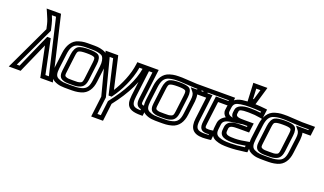

<svg xmlns="http://www.w3.org/2000/svg" viewBox="-147 -1318 3608 2136"><g transform="rotate(20 1657.0 -250.5)"><path d="M270 -725H161H117L134 -687C158 -635 173 -595 180 -565L193 -508L-43 -8L-59 25H-24H63H82L89 8L240 -333L311 8L314 25H332H427H463L455 -8L291 -708L287 -725H270ZM246 -675 398 -25H357L276 -414L272 -431H254H249H231L223 -414L51 -25H18L242 -500L246 -508L244 -516L229 -581C224 -607 213 -638 197 -675H246Z M944 -321C948 -355 947 -386 942 -410C931 -457 911 -489 861 -504C811 -520 783 -519 720 -519C657 -519 629 -520 576 -504C499 -482 459 -410 448 -321L427 -153C418 -78 431 -17 484 9C536 35 576 35 652 35C713 35 745 35 796 21C872 0 913 -66 923 -153L944 -321ZM894 -321 873 -153C864 -77 842 -42 788 -27C744 -15 720 -15 658 -15C582 -15 554 -15 511 -36C476 -53 469 -86 477 -153L498 -321C508 -400 530 -441 585 -457C630 -469 651 -469 714 -469C777 -469 798 -469 840 -457C876 -446 884 -433 893 -394C897 -374 898 -351 894 -321ZM780 -140C775 -103 771 -91 755 -84C728 -73 714 -74 666 -74C618 -74 603 -73 579 -84C564 -91 563 -103 568 -140L592 -336C597 -377 603 -392 614 -397C629 -406 657 -410 707 -410C756 -410 784 -406 797 -397C806 -392 809 -377 804 -336L780 -140ZM830 -140 854 -336C860 -385 852 -425 827 -441C807 -454 766 -460 713 -460C660 -460 618 -454 594 -441C566 -425 548 -385 542 -336L518 -140C512 -97 517 -56 553 -39C587 -23 613 -24 659 -24C706 -24 732 -23 769 -39C810 -56 824 -97 830 -140Z M1130 -130 1047 -492 1043 -509H1025H930H894L902 -475L1023 -12L996 209L993 234H1018H1108H1133L1136 209L1158 25C1301 -157 1384 -329 1403 -484L1406 -509H1381H1294H1269L1266 -484C1250 -357 1190 -224 1130 -130ZM1140 -63C1209 -155 1288 -311 1312 -459H1349C1326 -318 1249 -166 1115 3L1110 9L1109 17L1089 184H1049L1074 -17V-22L1073 -26L960 -459H1001L1091 -68L1095 -51H1113H1118H1132L1140 -63Z M1476 -136 1519 -484 1522 -509H1497H1406H1381L1378 -484L1336 -141C1332 -107 1332 -76 1337 -53C1353 19 1422 32 1503 32H1528L1531 7L1538 -53L1541 -76L1518 -78C1472 -81 1470 -85 1476 -136ZM1426 -136C1419 -75 1436 -42 1485 -31L1484 -18C1425 -20 1395 -30 1386 -70C1382 -88 1382 -110 1386 -141L1425 -459H1466L1426 -136Z M1797 -519C1734 -519 1706 -520 1653 -504C1576 -482 1536 -410 1525 -321L1504 -153C1495 -78 1508 -17 1561 9C1613 35 1653 35 1729 35C1790 35 1822 35 1873 21C1949 0 1990 -66 2000 -153L2021 -319C2024 -349 2023 -377 2018 -400H2089H2114L2117 -425L2124 -484L2127 -509H2102H1975C1959 -509 1816 -519 1797 -519ZM1791 -469C1808 -469 1951 -459 1969 -459H2071L2070 -450H1981H1923L1957 -408C1972 -390 1976 -364 1971 -319L1950 -153C1941 -77 1919 -42 1865 -27C1821 -15 1797 -15 1735 -15C1659 -15 1631 -15 1588 -36C1553 -53 1546 -86 1554 -153L1575 -321C1585 -400 1607 -441 1662 -457C1707 -469 1728 -469 1791 -469ZM1857 -140C1852 -103 1848 -91 1832 -84C1805 -73 1791 -74 1743 -74C1695 -74 1680 -73 1656 -84C1641 -91 1640 -103 1645 -140L1669 -336C1674 -377 1680 -392 1691 -397C1706 -406 1734 -410 1784 -410C1833 -410 1861 -406 1874 -397C1883 -392 1886 -377 1881 -336L1857 -140ZM1907 -140 1931 -336C1937 -385 1929 -425 1904 -441C1884 -454 1843 -460 1790 -460C1737 -460 1695 -454 1671 -441C1643 -425 1625 -385 1619 -336L1595 -140C1589 -97 1594 -56 1630 -39C1664 -23 1690 -24 1736 -24C1783 -24 1809 -23 1846 -39C1887 -56 1901 -97 1907 -140Z M2232 -136 2265 -400H2389H2414L2417 -425L2424 -484L2427 -509H2402H2030H2005L2002 -484L1995 -425L1992 -400H2017H2124L2092 -141C2078 -26 2122 32 2238 32C2258 32 2284 30 2313 27L2336 24L2338 2L2345 -57L2349 -86L2320 -82C2297 -78 2281 -77 2271 -77C2227 -77 2225 -81 2232 -136ZM2182 -136C2174 -67 2192 -27 2265 -27C2272 -27 2281 -28 2292 -29L2291 -20C2273 -19 2257 -18 2244 -18C2151 -18 2130 -45 2142 -141L2177 -425L2180 -450H2155H2048L2049 -459H2371L2370 -450H2246H2221L2218 -425L2182 -136Z M2478 -292C2441 -298 2415 -315 2419 -346L2424 -385C2430 -440 2454 -453 2512 -462H2513C2538 -467 2574 -469 2621 -469C2666 -469 2709 -467 2750 -463L2749 -449C2711 -454 2673 -457 2635 -457H2619C2533 -457 2470 -431 2464 -380L2460 -350C2457 -323 2464 -305 2478 -292ZM2418 -131C2406 -37 2503 -31 2573 -31C2610 -31 2659 -37 2719 -48L2717 -29C2651 -19 2597 -15 2551 -15C2487 -15 2459 -17 2416 -33C2380 -47 2366 -70 2373 -124L2379 -174C2384 -212 2408 -231 2476 -241L2602 -260V-261H2663L2661 -249H2581C2523 -249 2431 -243 2421 -162L2418 -131ZM2669 -536 2719 -706 2727 -735H2698H2590H2560L2562 -706L2570 -536L2571 -518C2547 -516 2527 -514 2510 -512C2442 -501 2384 -467 2374 -385L2369 -346C2365 -312 2380 -287 2403 -269C2361 -248 2334 -215 2329 -174L2323 -124C2314 -55 2342 -5 2393 14C2443 33 2479 35 2545 35C2598 35 2663 29 2740 18L2762 14L2764 -7L2773 -78L2777 -109L2746 -102C2674 -88 2619 -81 2579 -81C2510 -81 2462 -84 2468 -131L2471 -162C2476 -196 2518 -199 2575 -199H2680H2705L2708 -224L2716 -286L2719 -311H2694H2606C2548 -311 2506 -314 2510 -350L2514 -380C2516 -398 2538 -407 2612 -407H2628C2675 -407 2719 -403 2763 -395L2791 -390L2795 -420L2803 -485L2806 -507L2784 -510C2745 -515 2705 -517 2664 -519L2669 -536ZM2627 -565H2619L2613 -685H2662L2627 -565Z M3043 -519C2980 -519 2952 -520 2899 -504C2822 -482 2782 -410 2771 -321L2750 -153C2741 -78 2754 -17 2807 9C2859 35 2899 35 2975 35C3036 35 3068 35 3119 21C3195 0 3236 -66 3246 -153L3267 -319C3270 -349 3269 -377 3264 -400H3335H3360L3363 -425L3370 -484L3373 -509H3348H3221C3205 -509 3062 -519 3043 -519ZM3037 -469C3054 -469 3197 -459 3215 -459H3317L3316 -450H3227H3169L3203 -408C3218 -390 3222 -364 3217 -319L3196 -153C3187 -77 3165 -42 3111 -27C3067 -15 3043 -15 2981 -15C2905 -15 2877 -15 2834 -36C2799 -53 2792 -86 2800 -153L2821 -321C2831 -400 2853 -441 2908 -457C2953 -469 2974 -469 3037 -469ZM3103 -140C3098 -103 3094 -91 3078 -84C3051 -73 3037 -74 2989 -74C2941 -74 2926 -73 2902 -84C2887 -91 2886 -103 2891 -140L2915 -336C2920 -377 2926 -392 2937 -397C2952 -406 2980 -410 3030 -410C3079 -410 3107 -406 3120 -397C3129 -392 3132 -377 3127 -336L3103 -140ZM3153 -140 3177 -336C3183 -385 3175 -425 3150 -441C3130 -454 3089 -460 3036 -460C2983 -460 2941 -454 2917 -441C2889 -425 2871 -385 2865 -336L2841 -140C2835 -97 2840 -56 2876 -39C2910 -23 2936 -24 2982 -24C3029 -24 3055 -23 3092 -39C3133 -56 3147 -97 3153 -140Z"/></g></svg>

Font: Gamestation Display Outline
Style: Italic
Weight: 400
Designer: Jonas Hecksher
Foundry: Jonas Hecksher, Playtypeª, e-types AS
Version: Version 1.003